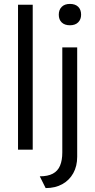

<svg xmlns="http://www.w3.org/2000/svg" viewBox="-20 -764 487 980"><path d="M72 0V-740H147V0ZM183 136Q224 136 249.5 122.5Q275 109 286.5 81.5Q298 54 298 14V-522H374V36Q374 84 354 120Q334 156 298 176Q262 196 213 196ZM280 -689Q280 -714 295 -729Q310 -744 337 -744Q364 -744 379 -729.5Q394 -715 394 -689Q394 -665 379 -650Q364 -635 337 -635Q310 -635 295 -649.5Q280 -664 280 -689Z"/></svg>

Font: Our Lexend Light
Style: Regular
Weight: 300
Designer: Bonnie Shaver-Troup, Thomas Jockin
Foundry: Lexend
Version: Version 1.007